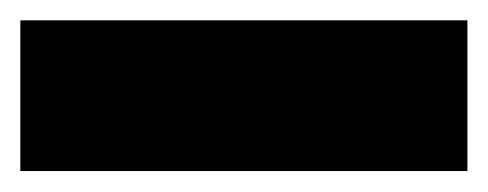

<svg xmlns="http://www.w3.org/2000/svg" viewBox="-236 -758 473 186"><path d="M-216.3 -592.3V-738.3H216.8V-592.3Z"/></svg>

Font: Bevan
Style: Regular
Weight: 400
Designer: Vernon Adams
Foundry: Vernon Adams
Version: Version 2.100; ttfautohint (v1.8.3)